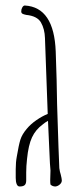

<svg xmlns="http://www.w3.org/2000/svg" viewBox="-20 -685 284 696"><path d="M181 -9Q170 -9 163 -16Q162 -21 162 -32L163 -67L161 -93L154 -247Q143 -241 135 -234Q109 -215 96 -187Q83 -159 78 -109Q75 -82 75 -60Q75 -38 75 -31Q75 -19 69.5 -14Q64 -9 51 -9Q44 -9 40.5 -17.5Q37 -26 37 -40Q37 -46 37 -71.5Q37 -97 41 -118Q48 -160 54 -179Q60 -198 77 -218Q91 -235 112 -249.5Q133 -264 153 -272L143 -547Q142 -580 128.5 -603.5Q115 -627 75 -631Q65 -633 61 -635.5Q57 -638 57 -644Q57 -652 61 -658.5Q65 -665 70 -665Q176 -659 182 -498Q186 -391 187 -306Q193 -114 195 -77V-76Q197 -61 200 -53Q204 -37 204 -32V-33Q205 -24 197.5 -17Q190 -10 181 -9Z"/></svg>

Font: Amatic SC
Style: Regular
Weight: 400
Designer: Multiple Designers
Foundry: Vernon Adams
Version: Version 2.505